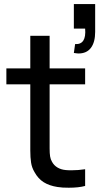

<svg xmlns="http://www.w3.org/2000/svg" viewBox="-20 -890 476 919"><path d="M217.5 -216.5V-179Q217.5 -156 219.8 -141.5Q222 -127 229 -115.5Q238.5 -98 255.5 -88Q272.5 -78 295 -76Q299.5 -75.5 306.8 -75.2Q314 -75 324 -75Q339 -75 354.8 -76.2Q370.5 -77.5 387.5 -80V0Q356.5 8.5 309.5 8.5Q294 8.5 280.5 7.8Q267 7 255 5Q216 -1 189.2 -17.8Q162.5 -34.5 145 -66.5Q132.5 -87.5 128.8 -111.5Q125 -135.5 125 -170V-212.5V-486.5H10.5V-562.5H125V-718.5H217.5V-562.5H387.5V-486.5H217.5ZM355.5 -634Q351.5 -634 346 -634.8Q340.5 -635.5 333.5 -636.5L339.5 -679Q394 -675.5 387.5 -753H333.5V-870.5H435.5V-737.5Q435.5 -688 415.2 -661Q395 -634 355.5 -634Z"/></svg>

Font: Russisch Sans Medium
Style: Regular
Weight: 500
Width: 4
Designer: Michael Sharanda (font) & Cristiano Sobral (main changes)
Foundry: Michael Sharanda
Version: Version 2.00;September 8, 2020;FontCreator 13.0.0.2681 64-bi